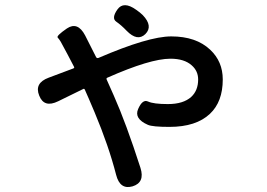

<svg xmlns="http://www.w3.org/2000/svg" viewBox="-20 -658 1040 749"><path d="M497 69Q448 83 433 24Q404 -89 349 -220Q338 -247 326 -274L311 -308Q309 -313 305 -311L207 -263Q152 -236 133 -285Q113 -334 170 -355L266 -391Q271 -393 269 -397L245 -443Q231 -469 217 -495Q211 -505 205 -511.5Q199 -518 241 -547Q283 -575 312 -520L355 -435Q358 -430 364 -432Q559 -516 648 -516Q745 -516 800 -464Q849 -418 849 -348Q849 -261 799 -214Q745 -163 641 -163Q575 -163 557 -171Q502 -195 519 -233Q536 -272 557.5 -262Q579 -252 635 -252Q695 -252 726 -280Q753 -305 753 -348Q753 -381 728 -403Q699 -429 645 -429Q566 -429 399 -355Q394 -353 396 -348L424 -285Q472 -177 528 -3Q546 54 497 69ZM547 -525Q516 -495 474 -538Q453 -560 433.5 -573.5Q414 -587 438 -621Q462 -655 511 -620Q527 -609 537 -599Q578 -556 547 -525Z"/></svg>

Font: Resource Han Rounded JP Medium
Style: Regular
Weight: 500
Designer: Cyano Hao (round all glyphs); Ryoko NISHIZUKA 西塚涼子 (kana, bopomofo & ideographs); Paul D. Hunt (Latin, Greek & Cyrillic)
Foundry: Cyano Hao
Version: 0.990